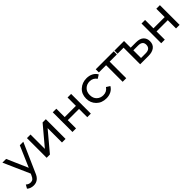

<svg xmlns="http://www.w3.org/2000/svg" viewBox="333 -1993 3651 3651"><g transform="rotate(-45 2158.5 -167.5)"><path d="M120 200Q83 200 46.5 188Q10 176 -16 151L25 79Q66 118 120 118Q156 118 179.5 98.5Q203 79 221 36L238 -1L4 -530H104L289 -106L472 -530H566L309 53Q253 200 120 200Z M1172 0H1076V-386L752 0H664V-530H760V-144L1085 -530H1172Z M1852 0H1756V-222H1454V0H1358V-530H1454V-305H1756V-530H1852Z M2270 6Q2144 6 2067 -72Q1990 -150 1990 -265Q1990 -388 2070.5 -461.5Q2151 -535 2270 -535Q2339 -535 2396 -507Q2453 -479 2486 -422L2413 -375Q2362 -451 2269 -451Q2191 -451 2139 -400.5Q2087 -350 2087 -265Q2087 -177 2139.5 -127.5Q2192 -78 2269 -78Q2362 -78 2413 -154L2486 -108Q2453 -51 2396 -22.5Q2339 6 2270 6Z M2804 0H2708V-446H2514V-530H2998V-446H2804Z M3402 0H3179V-446H3017V-530H3275V-351H3419Q3522 -351 3572 -303.5Q3622 -256 3622 -178Q3622 -91 3563.5 -45.5Q3505 0 3402 0ZM3399 -73Q3523 -73 3525 -180Q3525 -280 3404 -280H3275V-73Z M4239 0H4143V-222H3841V0H3745V-530H3841V-305H4143V-530H4239Z"/></g></svg>

Font: Argentum Novus
Style: Regular
Weight: 400
Designer: Julieta Ulanovsky
Foundry: Julieta Ulanovsky
Version: Version 7.20;July 27, 2021;FontCreator 13.0.0.2683 64-bit